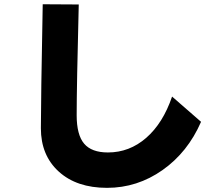

<svg xmlns="http://www.w3.org/2000/svg" viewBox="-20 -818 1040 906"><path d="M181.6 -797.9 351.6 -796.9Q341.8 -408.2 341.8 -274.4Q341.8 -181.6 377 -140.1Q412.1 -98.6 489.3 -98.6Q590.8 -98.6 669.9 -167.5Q749 -236.3 792 -362.3L928.7 -243.2Q866.2 -99.6 747.1 -15.6Q627.9 68.4 484.9 68.4Q341.8 68.4 257.3 -8.3Q172.9 -85 172.9 -212.9Q172.9 -340.8 181.6 -797.9Z"/></svg>

Font: GenEi M Gothic v2 Heavy
Style: Regular
Weight: 800
Version: Version 2.0